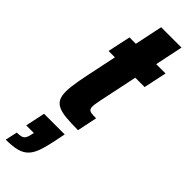

<svg xmlns="http://www.w3.org/2000/svg" viewBox="-328 -665 960 960"><g transform="rotate(45 152.5 -184.5)"><path d="M209 0Q157 0 122 -3.5Q87 -7 66.5 -17.5Q46 -28 37.5 -46.5Q29 -65 29 -95Q29 -111 31.5 -130.5Q34 -150 38 -174Q42 -198 48 -226L82 -388H37L63 -510H108L139 -658H283L252 -510H318L292 -388H226L184 -188Q182 -176 180 -166.5Q178 -157 177 -149Q176 -141 176 -135Q176 -122 181.5 -115.5Q187 -109 199 -107.5Q211 -106 231 -106ZM-13 289 1 225Q22 225 33.5 221Q45 217 51 206.5Q57 196 60 179L63 166H9L31 62H177L165 121Q155 170 143.5 202.5Q132 235 113.5 254Q95 273 65 281Q35 289 -13 289Z"/></g></svg>

Font: Saira Condensed Black
Style: Italic
Weight: 900
Width: 3
Italic angle: -12°
Designer: Hector Gatti with collaboration of the Omnibus-Type team
Foundry: Omnibus-Type
Version: Version 1.101